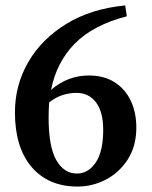

<svg xmlns="http://www.w3.org/2000/svg" viewBox="-20 -673 560 707"><path d="M159 -241Q159 -132 187.5 -83Q216 -34 263 -34Q305 -34 332.5 -74.5Q360 -115 360 -195Q360 -261 333.5 -296Q307 -331 262 -331Q237 -331 212 -323.5Q187 -316 161 -296Q160 -283 159.5 -269Q159 -255 159 -241ZM266 14Q158 14 96.5 -58Q35 -130 35 -259Q35 -360 84.5 -445Q134 -530 225 -585.5Q316 -641 441 -653L447 -613Q323 -581 255.5 -512.5Q188 -444 168 -342Q229 -395 307 -395Q364 -395 403 -369.5Q442 -344 462 -301Q482 -258 482 -203Q482 -135 450.5 -86Q419 -37 369.5 -11.5Q320 14 266 14Z"/></svg>

Font: Source Serif 4 Semibold
Style: Regular
Weight: 600
Designer: Frank Grießhammer
Foundry: Adobe
Version: Version 4.005;hotconv 1.1.0;makeotfexe 2.6.0